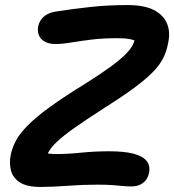

<svg xmlns="http://www.w3.org/2000/svg" viewBox="-20 -730 689 759"><path d="M140 9Q86 9 58.5 -9Q31 -27 23.5 -55.5Q16 -84 22 -116Q28 -146 43 -174Q58 -202 89.5 -234Q121 -266 176.5 -306.5Q232 -347 320 -401Q380 -439 417.5 -466.5Q455 -494 476 -515Q497 -536 505.5 -554Q514 -572 517 -591L535 -555Q526 -563 516.5 -568Q507 -573 490.5 -576Q474 -579 444 -579Q387 -579 342 -573.5Q297 -568 261.5 -562Q226 -556 199 -556Q176 -556 159.5 -564Q143 -572 135 -588Q127 -604 131 -626Q136 -649 153 -664Q170 -679 198 -684Q269 -695 338 -702.5Q407 -710 484 -710Q550 -710 588 -690.5Q626 -671 640 -637.5Q654 -604 645 -562Q639 -527 624.5 -499Q610 -471 581.5 -442.5Q553 -414 506 -379.5Q459 -345 386 -299Q316 -254 273 -223.5Q230 -193 206 -170.5Q182 -148 171 -127.5Q160 -107 156 -82L129 -144Q141 -132 157.5 -126.5Q174 -121 202 -121Q247 -121 301 -126.5Q355 -132 411 -132Q471 -132 507.5 -122.5Q544 -113 559.5 -94Q575 -75 569 -46Q564 -21 545.5 -7Q527 7 500 7Q479 7 461.5 5Q444 3 422 1.5Q400 0 365 0Q304 0 247 4.5Q190 9 140 9Z"/></svg>

Font: Shantell Sans SemiBold
Style: Italic
Weight: 600
Italic angle: -11°
Designer: Stephen Nixon, Anya Danilova, Shantell Martin
Foundry: Arrow Type
Version: Version 1.011;[c5ecc13dd]